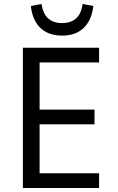

<svg xmlns="http://www.w3.org/2000/svg" viewBox="-20 -945 594 965"><path d="M95 0V-705H478V-631H179V-394H455V-320H179V-74H478V0ZM292 -766Q247 -766 213.5 -783Q180 -800 160 -833.5Q140 -867 135 -915L189 -925Q196 -875 222.5 -852Q249 -829 291 -829Q337 -829 363 -853Q389 -877 395 -925L449 -915Q441 -844 401 -805Q361 -766 292 -766Z"/></svg>

Font: Nunito Sans 7pt Condensed
Style: Regular
Weight: 400
Width: 3
Designer: Vernon Adams
Foundry: Vernon Adams
Version: Version 3.101;gftools[0.9.27]